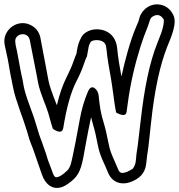

<svg xmlns="http://www.w3.org/2000/svg" viewBox="-22 -832 837 898"><path d="M662 -67C663 -81 665 -92 666 -104L672 -144C674 -160 678 -199 685 -263C701 -413 727 -530 760 -613C780 -662 808 -725 788 -763C777 -785 760 -801 737 -808C685 -823 642 -788 631 -751L626 -733C626 -732 621 -722 615 -707C588 -645 562 -549 546 -474C538 -516 530 -564 526 -606C522 -647 502 -675 469 -688C424 -705 376 -690 358 -657C347 -636 342 -621 338 -596L336 -582C332 -573 327 -560 321 -543C315 -525 305 -502 291 -474C272 -437 257 -394 244 -340C244 -341 242 -344 241 -347C220 -400 208 -437 205 -454C194 -516 180 -584 169 -644L167 -656C162 -679 149 -698 130 -710C65 -752 -15 -692 0 -622L2 -612C5 -594 12 -571 18 -535C29 -468 29 -477 40 -419C50 -366 89 -271 104 -219C113 -187 119 -168 124 -157C127 -150 130 -143 132 -137C145 -98 161 -55 174 -16C189 28 222 58 267 43C277 40 287 34 297 27C340 -3 354 -28 367 -92C372 -118 386 -201 404 -284C406 -275 409 -265 411 -257C424 -213 427 -196 436 -151C445 -103 466 -68 482 -28C500 20 544 37 592 18C628 4 657 -20 662 -67ZM388 -587C393 -609 390 -614 401 -634C407 -645 435 -647 451 -641C470 -634 474 -623 476 -602C480 -558 489 -509 497 -465C503 -434 514 -336 521 -306C521 -306 565 -278 570 -308C571 -317 573 -332 576 -352C588 -441 608 -528 635 -614C646 -648 655 -672 661 -687C668 -704 671 -713 673 -719L679 -737C682 -747 687 -752 696 -757C718 -768 734 -758 744 -740C745 -737 746 -710 725 -659C721 -650 718 -641 714 -631C678 -541 653 -421 636 -268C629 -205 624 -164 622 -150L616 -110C613 -81 615 -65 599 -43C593 -39 581 -32 574 -29C545 -18 537 -22 528 -46C512 -86 495 -113 486 -160C477 -206 472 -228 459 -272C454 -288 448 -313 444 -345C439 -380 441 -390 434 -404C434 -404 409 -449 389 -403C372 -363 360 -321 352 -278C336 -188 324 -130 318 -102C310 -64 307 -54 297 -39C286 -28 267 -10 251 -5C239 -1 232 0 222 -31C218 -44 201 -84 198 -97C194 -113 185 -135 179 -153C169 -185 167 -181 152 -233C143 -265 131 -301 116 -340C102 -378 93 -407 89 -428C85 -452 82 -468 79 -479C74 -500 57 -601 51 -622L50 -632C41 -676 108 -688 117 -646L119 -636C130 -576 145 -508 156 -446C160 -421 174 -383 195 -329C208 -295 214 -262 225 -230C225 -230 268 -196 274 -234C289 -328 309 -400 335 -451C350 -480 361 -505 368 -526C374 -545 380 -558 382 -563C383 -565 385 -568 385 -570Z"/></svg>

Font: AppleStorm
Style: XbdOut
Weight: 800
Foundry: Cannot Into Space Fonts
Version: Version 1.01